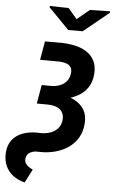

<svg xmlns="http://www.w3.org/2000/svg" viewBox="-134 -989 739 1253"><g transform="rotate(5 235.5 -363.0)"><path d="M128.9 -710.9H239.3Q283.2 -710 325 -700.9Q366.7 -691.9 399.9 -671.4Q433.1 -650.9 451.9 -616.5Q470.7 -582 467.8 -530.8Q464.4 -476.6 440.4 -439.9Q416.5 -403.3 378.2 -381.6Q339.8 -359.9 293.9 -350.3Q248 -340.8 201.2 -340.8L117.7 -341.3L132.3 -425.3L197.3 -424.8Q226.1 -425.3 251.5 -435.1Q276.9 -444.8 293.9 -464.4Q311 -483.9 315.4 -514.6Q319.8 -542 309.3 -557.9Q298.8 -573.7 278.6 -580.3Q258.3 -586.9 234.9 -587.9L107.4 -588.4ZM125.5 -383.8 186.5 -383.3Q229.5 -382.8 274.2 -374.3Q318.8 -365.7 356.4 -345.5Q394 -325.2 415.5 -290.5Q437 -255.9 434.1 -203.1Q430.7 -147.9 407.2 -107.7Q383.8 -67.4 345.9 -41Q308.1 -14.6 261.2 -1.7Q214.4 11.2 164.1 10.7L134.3 10.3Q110.8 11.2 91.8 22.9Q72.8 34.7 68.8 59.6Q65.9 78.6 73.5 91.8Q81.1 105 94.2 114Q107.4 123 122.1 129.9L76.7 217.8Q31.7 206.5 -0.2 182.1Q-32.2 157.7 -48.6 121.1Q-64.9 84.5 -62.5 37.1Q-59.6 -16.1 -33.2 -49.3Q-6.8 -82.5 34.9 -97.9Q76.7 -113.3 125.5 -113.3L159.7 -112.3Q180.7 -112.8 201.7 -117.9Q222.7 -123 240.5 -133.8Q258.3 -144.5 270.5 -161.1Q282.7 -177.7 286.6 -201.2Q291 -227.1 284.9 -245.8Q278.8 -264.6 264.9 -276.9Q251 -289.1 231 -295.2Q210.9 -301.3 187 -301.8L110.8 -302.2ZM263.7 -941.4 321.3 -873.5 403.3 -940.9 534.2 -943.4 534.7 -933.6 368.2 -798.3H273.4L140.1 -934.6V-943.8Z"/></g></svg>

Font: Roboto ExtraBold
Style: Italic
Weight: 800
Designer: Christian Robertson
Foundry: Google
Version: Version 3.009; 2024